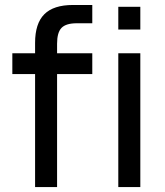

<svg xmlns="http://www.w3.org/2000/svg" viewBox="-20 -755 666 775"><path d="M121.6 -456.1H29.8V-540H121.6V-582Q121.6 -660.2 158.9 -697.5Q196.3 -734.9 274.4 -734.9H352.5V-661.1H290Q246.6 -661.1 228.5 -642.6Q210.4 -624 210.4 -578.6V-540H352.5V-456.1H210.4V0H121.6ZM546.4 -635.7H457.5V-727.5H546.4ZM546.4 0H457.5V-540H546.4Z"/></svg>

Font: Vela Sans Med
Style: Regular
Weight: 500
Designer: Principal design: Mikhail Sharanda - project Manrope.
Design modification: Ravid Balaliev
Foundry: Mikhail Sharanda
Version: Version 1.001